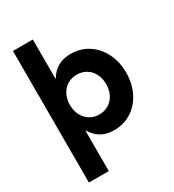

<svg xmlns="http://www.w3.org/2000/svg" viewBox="-215 -828 1051 1160"><g transform="rotate(-30 310.0 -248.0)"><path d="M59.1 -707H197.8V-385.7L175.8 -252L197.8 -101.6V210.9H59.1ZM213.4 -68.8H151.9V-435.1H213.4L163.6 -252Q163.6 -340.8 185.5 -400.1Q207.5 -459.5 249.5 -488.5Q291.5 -517.6 351.1 -517.6Q419.4 -517.6 472.9 -482.9Q526.3 -448.2 556.4 -387.7Q586.4 -327.1 586.4 -252Q586.4 -177.2 556.4 -116.5Q526.4 -55.7 472.9 -21Q419.4 13.7 351.1 13.7Q291.5 13.7 249.5 -15.6Q207.5 -44.9 185.5 -104Q163.6 -163.1 163.6 -252ZM446.8 -252Q446.8 -292.5 430.9 -324Q415 -355.5 386 -373Q356.9 -390.6 320.2 -390.6Q284.3 -390.6 255.4 -373Q226.6 -355.5 210.2 -324Q193.8 -292.5 193.8 -252Q193.8 -211.9 210.2 -180.4Q226.6 -148.9 255.4 -131.1Q284.3 -113.3 320.2 -113.3Q356.9 -113.3 386 -131.1Q415 -148.9 430.9 -180.6Q446.8 -212.3 446.8 -252Z"/></g></svg>

Font: Wanted Sans Std Variable
Style: Regular
Weight: 400
Designer: Original Design by Kil Hyung-jin and Kang Hanbin, Wanted Lab, Inc;
Foundry: Wanted Lab, Inc.
Version: Version 1.003;Glyphs 3.2 (3227)